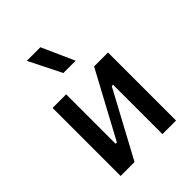

<svg xmlns="http://www.w3.org/2000/svg" viewBox="-224 -914 1033 1033"><g transform="rotate(-45 293.0 -397.5)"><path d="M150.4 0V-141.6H195.3L397.9 -517.6H432.1V-376H390.6L188 0ZM82 0V-517.6H185.5V0ZM400.4 0V-517.6H503.9V0ZM255.9 -609.4 163.1 -794.9H266.6L349.6 -609.4Z"/></g></svg>

Font: Cascadia Code
Style: Regular
Weight: 400
Designer: Aaron Bell
Foundry: Saja Typeworks
Version: Version 2404.023